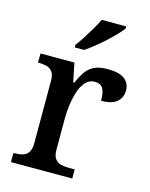

<svg xmlns="http://www.w3.org/2000/svg" viewBox="-115 -840 716 914"><g transform="rotate(15 242.5 -383.0)"><path d="M29 0V-45H32Q55 -45 73.5 -50Q92 -55 102.5 -70.5Q113 -86 113 -117V-423Q113 -453 102 -467.5Q91 -482 73.5 -486.5Q56 -491 34 -491H31V-536H198L217 -443H222Q235 -473 250.5 -496.5Q266 -520 291.5 -533.5Q317 -547 360 -547Q416 -547 443 -527Q470 -507 470 -471Q470 -436 445.5 -414.5Q421 -393 368 -393Q368 -434 356.5 -453.5Q345 -473 316 -473Q289 -473 270.5 -452Q252 -431 242 -399Q232 -367 227.5 -333Q223 -299 223 -273V-112Q223 -83 234 -68.5Q245 -54 262.5 -49.5Q280 -45 302 -45H331V0ZM181 -619Q196 -638 212.5 -664Q229 -690 245 -717Q261 -744 271 -766H392V-756Q383 -743 364 -723Q345 -703 321 -681Q297 -659 272.5 -639.5Q248 -620 227 -606H181Z"/></g></svg>

Font: Noto Serif Kannada Medium
Style: Regular
Weight: 500
Version: Version 2.003